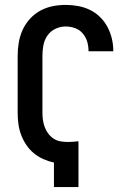

<svg xmlns="http://www.w3.org/2000/svg" viewBox="-20 -763 540 783"><path d="M200 0V-100Q177 -105 156 -114.5Q135 -124 117.5 -138.5Q100 -153 87 -172.5Q74 -192 66 -213.5Q58 -235 55 -258Q52 -281 52 -304V-535Q52 -562 56.5 -589Q61 -616 72 -640.5Q83 -665 101.5 -685.5Q120 -706 143.5 -719Q167 -732 193.5 -737.5Q220 -743 247 -743Q273 -743 298 -738.5Q323 -734 346 -723Q369 -712 387.5 -694Q406 -676 418 -653.5Q430 -631 436 -606Q442 -581 442 -556Q442 -556 442 -555.5Q442 -555 442 -554H341Q341 -554 341 -554.5Q341 -555 341 -555Q341 -575 335.5 -593.5Q330 -612 317 -627Q304 -642 285.5 -648.5Q267 -655 247 -655Q226 -655 206 -645.5Q186 -636 173.5 -618Q161 -600 157 -578.5Q153 -557 153 -535V-304Q153 -289 155 -274Q157 -259 162.5 -244.5Q168 -230 177 -218Q186 -206 199 -197.5Q212 -189 227 -186.5Q242 -184 257 -184Q268 -184 278.5 -185Q289 -186 300 -187V0Z"/></svg>

Font: Zed Mono Semibold
Style: Regular
Weight: 600
Monospace: yes
Designer: Belleve Invis
Foundry: Belleve Invis
Version: Version 1.0.0; ttfautohint (v1.8.4)